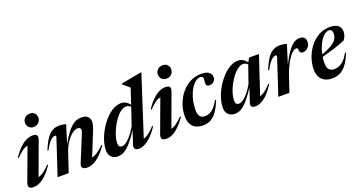

<svg xmlns="http://www.w3.org/2000/svg" viewBox="-42 -1374 3789 2022"><g transform="rotate(-20 1852.5 -362.5)"><path d="M32.5 -60.5 176.5 -449.5 196.5 -420.5Q174 -423.5 151.5 -417.2Q129 -411 101.2 -390.5Q73.5 -370 35 -330L26.5 -337Q68.5 -397.5 107 -434Q145.5 -470.5 181 -487Q216.5 -503.5 249 -503.5Q289 -503.5 299 -486.8Q309 -470 296.5 -435.5L152 -42L121.5 -66.5Q139.5 -63.5 162.8 -68.8Q186 -74 217.8 -95.2Q249.5 -116.5 292 -161L300 -154Q259.5 -94.5 221 -57.8Q182.5 -21 147.2 -4.5Q112 12 81 12Q41 12 29.8 -4.8Q18.5 -21.5 32.5 -60.5ZM223 -654.5Q223 -675 233 -692.2Q243 -709.5 261 -719.8Q279 -730 303 -730Q336 -730 355.5 -709.8Q375 -689.5 375 -660Q375 -639.5 365 -621.8Q355 -604 337.2 -593.2Q319.5 -582.5 295.5 -582.5Q262.5 -582.5 242.8 -603.8Q223 -625 223 -654.5Z M355 -296.5 345.5 -301Q377 -379 407.8 -423.5Q438.5 -468 472.5 -486.5Q506.5 -505 547 -505Q563 -505 575.5 -503.8Q588 -502.5 599.8 -500Q611.5 -497.5 625.5 -493.5L555.5 -268L550 -269Q589.5 -341 622 -387.2Q654.5 -433.5 683.5 -459.2Q712.5 -485 740.2 -495.5Q768 -506 796.5 -506Q848 -506 870 -483Q892 -460 892 -426.5Q892 -408.5 886.5 -385.5Q881 -362.5 863 -319L751.5 -42.5L724 -66.5Q743.5 -64.5 768.5 -71Q793.5 -77.5 826 -98.8Q858.5 -120 900 -161.5L908 -154.5Q864.5 -94.5 825 -57.8Q785.5 -21 750 -4.5Q714.5 12 683 12Q642.5 12 628.8 -4.5Q615 -21 628 -53.5L733.5 -311Q747.5 -345 752.5 -359.5Q757.5 -374 757.5 -382.5Q757.5 -397 748.5 -404.2Q739.5 -411.5 720.5 -411.5Q697 -411.5 671.8 -394.8Q646.5 -378 622.8 -350.2Q599 -322.5 580 -290Q561 -257.5 550 -226L474.5 0H350L482 -399.5Q484.5 -408.5 482.8 -414.2Q481 -420 473 -420Q460 -420 443.2 -410.8Q426.5 -401.5 404.8 -375Q383 -348.5 355 -296.5Z M1352 -391.5Q1340 -425.5 1322.8 -439.2Q1305.5 -453 1281 -453Q1250 -453 1218.5 -429.5Q1187 -406 1159 -367.5Q1131 -329 1109 -284.5Q1087 -240 1074.2 -197Q1061.5 -154 1061.5 -121.5Q1061.5 -95 1071.5 -84.5Q1081.5 -74 1100.5 -74Q1111.5 -74 1125.2 -79.5Q1139 -85 1155 -97.5Q1171 -110 1189.2 -129.5Q1207.5 -149 1227.2 -176.5Q1247 -204 1267.5 -240.5L1396 -624Q1387 -632 1375.2 -642Q1363.5 -652 1350.2 -663Q1337 -674 1323 -684.5L1325.5 -695.5L1549.5 -737H1557L1332 -41.5L1301.5 -64.5Q1320 -63 1344.2 -70.5Q1368.5 -78 1399.8 -100.5Q1431 -123 1470 -166L1478.5 -158.5Q1417 -68 1361.2 -28Q1305.5 12 1259.5 12Q1227 12 1215.5 -4.2Q1204 -20.5 1214 -52L1270.5 -224L1278 -223.5Q1231.5 -148.5 1194.8 -101.8Q1158 -55 1128.2 -30.5Q1098.5 -6 1073.8 3Q1049 12 1026 12Q996 12 973 0Q950 -12 937.2 -35Q924.5 -58 924.5 -89.5Q924.5 -139.5 942.2 -196Q960 -252.5 991.2 -307Q1022.5 -361.5 1063 -406.2Q1103.5 -451 1149.8 -477.8Q1196 -504.5 1243.5 -504.5Q1278.5 -504.5 1307.8 -483.2Q1337 -462 1359.5 -415.5Z M1521 -60.5 1665 -449.5 1685 -420.5Q1662.5 -423.5 1640 -417.2Q1617.5 -411 1589.8 -390.5Q1562 -370 1523.5 -330L1515 -337Q1557 -397.5 1595.5 -434Q1634 -470.5 1669.5 -487Q1705 -503.5 1737.5 -503.5Q1777.5 -503.5 1787.5 -486.8Q1797.5 -470 1785 -435.5L1640.5 -42L1610 -66.5Q1628 -63.5 1651.2 -68.8Q1674.5 -74 1706.2 -95.2Q1738 -116.5 1780.5 -161L1788.5 -154Q1748 -94.5 1709.5 -57.8Q1671 -21 1635.8 -4.5Q1600.5 12 1569.5 12Q1529.5 12 1518.2 -4.8Q1507 -21.5 1521 -60.5ZM1711.5 -654.5Q1711.5 -675 1721.5 -692.2Q1731.5 -709.5 1749.5 -719.8Q1767.5 -730 1791.5 -730Q1824.5 -730 1844 -709.8Q1863.5 -689.5 1863.5 -660Q1863.5 -639.5 1853.5 -621.8Q1843.5 -604 1825.8 -593.2Q1808 -582.5 1784 -582.5Q1751 -582.5 1731.2 -603.8Q1711.5 -625 1711.5 -654.5Z M2121.5 -476.5Q2089.5 -476.5 2060 -450.5Q2030.5 -424.5 2007 -380.8Q1983.5 -337 1970 -282Q1956.5 -227 1956.5 -169Q1956.5 -118 1974.2 -95.2Q1992 -72.5 2030 -72.5Q2057 -72.5 2083 -84Q2109 -95.5 2134.5 -122.2Q2160 -149 2185.5 -195.5L2197.5 -195Q2166 -115 2132.2 -69.8Q2098.5 -24.5 2061 -6.2Q2023.5 12 1979 12Q1904.5 12 1866 -28.8Q1827.5 -69.5 1827.5 -141.5Q1827.5 -213.5 1851.5 -279Q1875.5 -344.5 1918 -395.8Q1960.5 -447 2017.2 -476.5Q2074 -506 2139.5 -506Q2201.5 -506 2228.2 -483.8Q2255 -461.5 2255 -428.5Q2255 -400 2235.2 -381.2Q2215.5 -362.5 2184 -362.5Q2162 -362.5 2153.8 -375.8Q2145.5 -389 2150 -421Q2155 -452.5 2147.8 -464.5Q2140.5 -476.5 2121.5 -476.5Z M2519.5 -41 2580 -225 2588 -223.5Q2543.5 -152 2508 -106Q2472.5 -60 2443 -34.2Q2413.5 -8.5 2387.8 1.8Q2362 12 2336.5 12Q2306.5 12 2283.5 0Q2260.5 -12 2247.5 -34.8Q2234.5 -57.5 2234.5 -89.5Q2234.5 -141 2252.8 -198.2Q2271 -255.5 2302.5 -309.5Q2334 -363.5 2375 -407.5Q2416 -451.5 2461.5 -477.8Q2507 -504 2553.5 -504Q2585 -504 2612.5 -486.5Q2640 -469 2661.5 -431L2652.5 -412.5Q2642 -433.5 2626.8 -443Q2611.5 -452.5 2591.5 -452.5Q2562.5 -452.5 2531.8 -430Q2501 -407.5 2472.5 -371Q2444 -334.5 2421.2 -290.2Q2398.5 -246 2385.2 -202Q2372 -158 2372 -121.5Q2372 -95 2382 -84.5Q2392 -74 2411 -74Q2424 -74 2441 -81.8Q2458 -89.5 2478.8 -107.8Q2499.5 -126 2523.5 -156.8Q2547.5 -187.5 2574 -232.5L2648 -444.5L2675.5 -494H2786.5L2637.5 -47L2624 -67.5Q2642 -68 2664.2 -77.8Q2686.5 -87.5 2713.2 -109Q2740 -130.5 2771 -166L2779 -158.5Q2719.5 -65.5 2665.2 -26.8Q2611 12 2565.5 12Q2535.5 12 2523.2 -2.2Q2511 -16.5 2519.5 -41Z M2955.5 -399.5Q2958 -408.5 2956.2 -414.2Q2954.5 -420 2946.5 -420Q2933.5 -420 2916.8 -410.8Q2900 -401.5 2878.2 -375Q2856.5 -348.5 2828.5 -296.5L2819 -301Q2850.5 -379 2881.2 -423.5Q2912 -468 2946 -486.5Q2980 -505 3020.5 -505Q3036.5 -505 3049 -503.8Q3061.5 -502.5 3073.2 -500Q3085 -497.5 3099 -493.5L3023 -247L3022 -257.5Q3068.5 -356.5 3106.8 -410.2Q3145 -464 3178.2 -485Q3211.5 -506 3243 -506Q3277.5 -506 3294.5 -488.8Q3311.5 -471.5 3311.5 -441.5Q3311.5 -415.5 3299.8 -395.2Q3288 -375 3269.2 -363.5Q3250.5 -352 3227.5 -352Q3210 -352 3202.2 -360.2Q3194.5 -368.5 3193.5 -386Q3192.5 -403.5 3188 -409.5Q3183.5 -415.5 3174.5 -415.5Q3160.5 -415.5 3143.5 -404.2Q3126.5 -393 3108.2 -371.2Q3090 -349.5 3071.5 -318Q3053 -286.5 3035 -246.5Q3017 -206.5 3001 -158L2948 0H2823.5Z M3563 -476Q3536.5 -476 3512.5 -457.2Q3488.5 -438.5 3468 -406.8Q3447.5 -375 3432.5 -335Q3417.5 -295 3409.2 -252.2Q3401 -209.5 3401 -169Q3401 -118 3420.2 -95.2Q3439.5 -72.5 3478 -72.5Q3506 -72.5 3533 -82.8Q3560 -93 3587.5 -119.8Q3615 -146.5 3642 -195.5L3654 -195Q3621 -112 3585 -67Q3549 -22 3509.8 -5Q3470.5 12 3426.5 12Q3375.5 12 3341 -7Q3306.5 -26 3289.2 -60.5Q3272 -95 3272 -141.5Q3272 -192 3286.2 -243.8Q3300.5 -295.5 3327.2 -342.5Q3354 -389.5 3392 -426.2Q3430 -463 3477.5 -484.5Q3525 -506 3581 -506Q3627.5 -506 3654.5 -493.2Q3681.5 -480.5 3693.2 -459.8Q3705 -439 3705 -414.5Q3705 -390 3697 -366.2Q3689 -342.5 3673.5 -322.5Q3650 -311.5 3615.5 -299.2Q3581 -287 3540.5 -274.2Q3500 -261.5 3457 -249.5Q3414 -237.5 3373 -227L3375.5 -249.5Q3430.5 -268 3469.2 -285.2Q3508 -302.5 3533.5 -319.5Q3559 -336.5 3573.5 -353.5Q3588 -370.5 3594 -389Q3600 -407.5 3600 -427.5Q3600 -443.5 3595.5 -454.2Q3591 -465 3583 -470.5Q3575 -476 3563 -476Z"/></g></svg>

Font: Newsreader 60pt SemiBold
Style: Italic
Weight: 600
Italic angle: -17°
Designer: Hugues Gentile
Foundry: Production Type
Version: Version 1.003